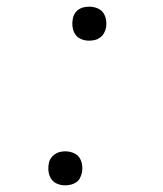

<svg xmlns="http://www.w3.org/2000/svg" viewBox="-20 -548 490 576"><path d="M247 -426Q235 -426 224 -430.5Q213 -435 206.5 -444Q200 -453 198 -465Q196 -477 198 -489Q199 -498 203.5 -506Q208 -514 215 -519Q222 -524 230.5 -526Q239 -528 248 -528Q260 -528 271.5 -523.5Q283 -519 289.5 -510Q296 -501 298 -489Q300 -477 298 -465Q296 -456 292 -448.5Q288 -441 280.5 -435.5Q273 -430 264.5 -428Q256 -426 247 -426ZM175 8Q163 8 152 3.5Q141 -1 134.5 -10Q128 -19 126 -31Q124 -43 126 -55Q127 -64 131.5 -71.5Q136 -79 143.5 -84.5Q151 -90 159 -92Q167 -94 176 -94Q188 -94 199.5 -89.5Q211 -85 217.5 -76Q224 -67 226 -55Q228 -43 226 -31Q224 -22 220 -14Q216 -6 208.5 -1Q201 4 192.5 6Q184 8 175 8Z"/></svg>

Font: Iosevka Etoile Extralight
Style: Italic
Weight: 200
Italic angle: -9°
Designer: Belleve Invis
Foundry: Belleve Invis
Version: Version 22.1.2; ttfautohint (v1.8.4)